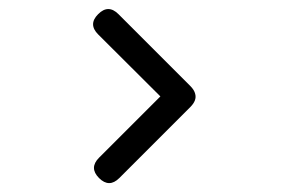

<svg xmlns="http://www.w3.org/2000/svg" viewBox="-20 -438 642 425"><path d="M400.9 -248Q410.2 -238.8 412.1 -230Q416 -215.8 401.4 -201.2L244.1 -43.9Q221.7 -21.5 199.2 -43.9Q176.8 -66.4 199.2 -88.9L335 -224.6L197.3 -361.8Q174.8 -384.3 197.3 -406.7Q219.7 -429.2 242.2 -406.7Z"/></svg>

Font: Erica Type
Style: Regular
Weight: 400
Designer: Peter Wiegel
Foundry: Peter Wiegel
Version: Version 1.000 2010 initial release